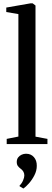

<svg xmlns="http://www.w3.org/2000/svg" viewBox="-20 -838 305 1117"><path d="M87 -43.5V-756L16.5 -768V-794L157 -818.5H170L186.5 -806V-43L256 -30V0H19V-30ZM194 127Q194 155 180.2 181.8Q166.5 208.5 148.2 229Q130 249.5 116.5 258.5H115.5L94 245.5V241.5Q107 229 114.2 211.8Q121.5 194.5 121.5 183Q121.5 171 116.5 161.5Q111.5 152 99.5 143Q90.5 136.5 84 127.8Q77.5 119 77.5 104.5Q77.5 88.5 85.5 78Q93.5 67.5 105.8 62Q118 56.5 130 56.5H132.5Q160 56.5 177.2 76Q194.5 95.5 194 127Z"/></svg>

Font: Merriweather 96pt
Style: Regular
Weight: 400
Version: Version 2.100